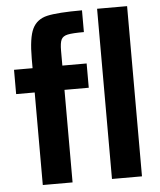

<svg xmlns="http://www.w3.org/2000/svg" viewBox="-53 -789 697 835"><g transform="rotate(-5 295.5 -371.5)"><path d="M100 -404H19V-510H100V-551Q100 -643 119 -682Q138 -721 183.5 -731.5Q229 -742 336 -742V-647Q286 -647 265 -642.5Q244 -638 237 -623.5Q230 -609 230 -575V-510H336V-404H230V0H100ZM402 0V-743H533V0Z"/></g></svg>

Font: Saira Semi Condensed SemiBold
Style: Regular
Weight: 600
Width: 4
Designer: Hector Gatti with collaboration of the Omnibus-Type team
Foundry: Omnibus-Type
Version: Version 1.001; ttfautohint (v1.8)